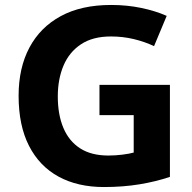

<svg xmlns="http://www.w3.org/2000/svg" viewBox="-20 -744 775 774"><path d="M381 -402H665V-31Q609 -12 542.5 -1Q476 10 399 10Q293 10 216 -32Q139 -74 97 -156Q55 -238 55 -358Q55 -470 98.5 -552Q142 -634 225 -679Q308 -724 428 -724Q492 -724 549.5 -712Q607 -700 652 -680L601 -558Q563 -576 519 -586.5Q475 -597 427 -597Q354 -597 306.5 -565.5Q259 -534 236 -479.5Q213 -425 213 -355Q213 -282 235.5 -228.5Q258 -175 303 -146Q348 -117 417 -117Q445 -117 473 -120.5Q501 -124 519 -129V-280H381Z"/></svg>

Font: Noto Sans Lao
Style: Bold
Weight: 700
Designer: Monotype Design Team
Foundry: Monotype Imaging Inc.
Version: Version 2.003